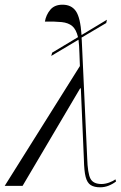

<svg xmlns="http://www.w3.org/2000/svg" viewBox="-61 -791 514 817"><path d="M-41 0 279 -510 277 -564Q276 -599 273 -622L157 -553L161 -567L271 -633Q263 -666 246.5 -680Q230 -694 201.5 -697Q173 -700 130 -699Q135 -728 153 -749.5Q171 -771 205 -771Q243 -771 262 -743.5Q281 -716 286 -642L394 -707L391 -693L286 -631Q287 -625 287 -619L310 -119Q312 -53 324 -30.5Q336 -8 371 -8Q386 -8 403 -14Q420 -20 430 -28L433 -19Q419 -8 401.5 -1Q384 6 365 6Q340 6 325 -3.5Q310 -13 303.5 -38Q297 -63 296 -112L283 -415H280L35 0Z"/></svg>

Font: Noto Serif Display ExtraCondensed Light
Style: Italic
Weight: 300
Width: 2
Italic angle: -12°
Designer: Monotype Design Team
Foundry: Monotype Imaging Inc.
Version: Version 2.009